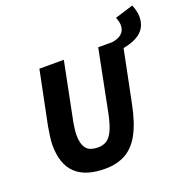

<svg xmlns="http://www.w3.org/2000/svg" viewBox="-142 -944 1074 1092"><g transform="rotate(-20 395.0 -398.0)"><path d="M637 -596 588 -650Q631 -655 652.5 -674Q674 -693 674 -725Q674 -737 671 -749Q668 -761 663 -774L773 -808Q790 -769 790 -733Q790 -696 773 -668Q756 -640 722 -622.5Q688 -605 637 -596ZM312 12Q194 12 134.5 -44.5Q75 -101 75 -218Q75 -241 79.5 -271Q84 -301 88 -326L154 -651H302L231 -297Q228 -278 225.5 -259.5Q223 -241 223 -223Q223 -171 243.5 -143.5Q264 -116 316 -116Q346 -116 368 -130Q390 -144 406.5 -179.5Q423 -215 436 -278L510 -651H655L580 -281Q559 -176 524 -111Q489 -46 436.5 -17Q384 12 312 12Z"/></g></svg>

Font: Source Sans 3 ExtraLight ExtraBold
Style: Italic
Weight: 800
Italic angle: -11°
Version: Version 3.052;hotconv 1.1.0;makeotfexe 2.6.0